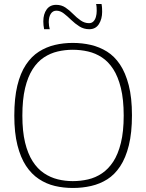

<svg xmlns="http://www.w3.org/2000/svg" viewBox="-20 -923 725 953"><path d="M341 -24Q380 -24 417 -32.5Q454 -41 486 -62.5Q518 -84 542 -120.5Q566 -157 580 -213.5Q594 -270 594 -349Q594 -429 580 -486Q566 -543 542 -580Q518 -617 486 -638Q454 -659 417 -667.5Q380 -676 341 -676Q303 -676 266.5 -667.5Q230 -659 198 -638Q166 -617 142 -579.5Q118 -542 104.5 -485.5Q91 -429 91 -349Q91 -271 104.5 -215.5Q118 -160 142 -122.5Q166 -85 198 -63.5Q230 -42 266.5 -33Q303 -24 341 -24ZM342 10Q295 10 252.5 0Q210 -10 173 -34.5Q136 -59 109 -100Q82 -141 66.5 -202.5Q51 -264 51 -349Q51 -436 66 -498Q81 -560 108.5 -601.5Q136 -643 173 -666.5Q210 -690 252.5 -700Q295 -710 341 -710Q388 -710 431 -700Q474 -690 511 -667Q548 -644 575.5 -603Q603 -562 619 -500Q635 -438 635 -351Q635 -264 619.5 -201.5Q604 -139 576.5 -97.5Q549 -56 512.5 -33Q476 -10 432.5 0Q389 10 342 10ZM199 -778Q197 -787 196 -797.5Q195 -808 195 -817Q195 -853 211.5 -876Q228 -899 259 -899Q285 -899 305 -885.5Q325 -872 343 -853.5Q361 -835 380.5 -821.5Q400 -808 422 -808Q435 -808 443.5 -816.5Q452 -825 456 -839Q460 -853 460 -869Q460 -877 459.5 -886Q459 -895 457 -903H484Q486 -893 486.5 -883Q487 -873 487 -864Q487 -829 471 -803.5Q455 -778 423 -778Q396 -778 374 -792Q352 -806 333.5 -824Q315 -842 297 -856Q279 -870 260 -870Q242 -870 232 -854.5Q222 -839 222 -813Q222 -804 223.5 -794.5Q225 -785 227 -778Z"/></svg>

Font: Georama ExtraLight
Style: Regular
Weight: 250
Version: Version 1.001